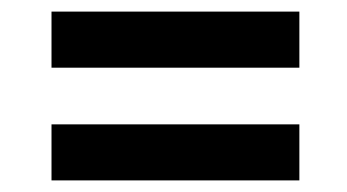

<svg xmlns="http://www.w3.org/2000/svg" viewBox="-20 -417 599 331"><path d="M496.1 -300.3H68.8V-397H496.1ZM496.1 -106H68.8V-202.6H496.1Z"/></svg>

Font: Vazirmatn UI NL SemiBold
Style: Regular
Weight: 600
Designer: Saber Rastikerdar
Foundry: Saber Rastikerdar
Version: Version 33.003